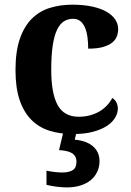

<svg xmlns="http://www.w3.org/2000/svg" viewBox="-20 -569 567 829"><path d="M294.9 9.8Q239.7 9.8 194.1 -4.4Q148.4 -18.6 115.7 -51.3Q83 -84 64.9 -136.7Q46.9 -189.5 46.9 -266.1Q46.9 -347.2 65.7 -401.4Q84.5 -455.6 117.4 -488.3Q150.4 -521 195.3 -534.9Q240.2 -548.8 292 -548.8Q340.3 -548.8 377.4 -540.8Q414.6 -532.7 439.5 -518.6Q464.4 -504.4 477.3 -485.1Q490.2 -465.8 490.2 -443.8Q490.2 -427.7 484.6 -412.4Q479 -397 464.6 -385.3Q450.2 -373.5 425 -366.2Q399.9 -358.9 360.8 -358.9Q360.8 -384.8 357.7 -408.2Q354.5 -431.6 347.2 -449.2Q339.8 -466.8 327.4 -477.3Q314.9 -487.8 295.9 -487.8Q273.9 -487.8 256.6 -477.3Q239.3 -466.8 226.8 -441.4Q214.4 -416 207.8 -373.5Q201.2 -331.1 201.2 -267.1Q201.2 -165.5 229 -115.2Q256.8 -64.9 319.8 -64.9Q345.7 -64.9 368.4 -71Q391.1 -77.1 409.7 -88.1Q428.2 -99.1 442.1 -114Q456.1 -128.9 464.8 -146Q477.1 -138.7 482.9 -126.2Q488.8 -113.8 488.8 -100.1Q488.8 -81.1 477.5 -61.5Q466.3 -42 442.6 -26.1Q418.9 -10.3 382.3 -0.2Q345.7 9.8 294.9 9.8ZM409.7 126Q409.7 152.3 399.4 173.6Q389.2 194.8 370.6 209.7Q352.1 224.6 325.9 232.4Q299.8 240.2 268.1 240.2Q260.3 240.2 249 239.5Q237.8 238.8 225.6 237.3Q213.4 235.8 201.7 233.6Q189.9 231.4 180.7 229V168Q199.2 171.9 217.3 173.8Q235.4 175.8 249 175.8Q277.3 175.8 293.7 165.8Q310.1 155.8 310.1 129.9Q310.1 115.2 304.4 106Q298.8 96.7 288.6 91.1Q278.3 85.4 264.6 82.8Q251 80.1 234.9 79.1L255.9 -8.8H313L302.7 34.2Q327.1 36.1 346.9 43.2Q366.7 50.3 380.6 62Q394.5 73.7 402.1 90.1Q409.7 106.4 409.7 126Z"/></svg>

Font: Droids
Style: b
Weight: 700
Foundry: Ascender Corporation
Version: Version 1.00 build 113